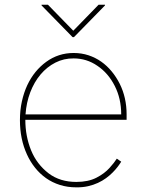

<svg xmlns="http://www.w3.org/2000/svg" viewBox="-20 -777 617 808"><path d="M63.9 0ZM301.1 11.4Q263.5 11.4 231.7 1.2Q199.9 -8.9 173.8 -27.3Q147.7 -45.8 127.5 -71.2Q107.2 -96.6 93.4 -127.1Q63.9 -191.4 63.9 -271.3Q63.9 -313.2 72.1 -350.3Q80.3 -387.4 94.8 -418.5Q109.4 -449.6 129.6 -474.3Q149.9 -498.9 174.4 -516.7Q225.5 -554 289.8 -554Q323.2 -554 352.3 -544.4Q381.4 -534.8 405.9 -517.6Q430.4 -500.4 449.9 -476.6Q469.5 -452.8 483.7 -424.7Q512.8 -366.5 512.8 -295.5V-272.7H86.6Q86.6 -204.2 110.8 -144.5Q134.6 -85.9 185 -47.2Q232.6 -11.4 301.1 -11.4Q351.2 -11.4 385.7 -29.1Q403.1 -38 416.7 -48.3Q430.4 -58.6 440.7 -70Q461.3 -92.7 471.6 -109.4L490.1 -96.6Q484 -86.6 475 -74.8Q465.9 -62.9 453.8 -50.8Q441.8 -38.7 426.3 -27.3Q410.9 -16 392 -7.3Q373.2 1.4 350.5 6.6Q327.8 11.7 301.1 11.4ZM490.1 -295.5Q490.1 -362.2 462.7 -415.8Q435.4 -469.5 389.9 -500Q344.8 -531.2 289.8 -531.2Q248.6 -531.6 213.1 -513.5Q177.6 -495.4 150.7 -463.6Q123.9 -431.8 107.4 -388.7Q90.9 -345.5 87.4 -295.5ZM291.2 -620.7H285.5L154.8 -754.3V-757.1H181.8L288.4 -647.7L394.9 -757.1H421.9V-754.3Z"/></svg>

Font: Linik Sans Thin
Style: Regular
Weight: 100
Designer: Fonts by Rasmus Andersson / Changes by Cristiano Sobral with parts from Marc Monis
Foundry: rsms
Version: Version 3.020; ttfautohint (v1.6)